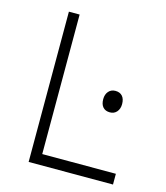

<svg xmlns="http://www.w3.org/2000/svg" viewBox="-106 -782 748 864"><g transform="rotate(15 268.0 -350.0)"><path d="M108 0V-700H158V-50H501V0ZM359 -360Q359 -382 371 -396Q383 -410 403 -410Q424 -410 435.5 -397Q447 -384 447 -360Q447 -338 435 -324Q423 -310 403 -310Q382 -310 370.5 -323Q359 -336 359 -360Z"/></g></svg>

Font: Mach ExtraLight
Style: Regular
Weight: 250
Version: Version 1.002